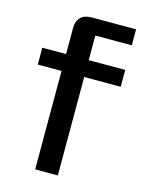

<svg xmlns="http://www.w3.org/2000/svg" viewBox="-111 -791 657 859"><g transform="rotate(15 218.0 -361.0)"><path d="M206 -722H411V-648H242V-534H411V-456H242V0H137V-456H27V-534H137V-654Q137 -687 154.5 -704.5Q172 -722 206 -722Z"/></g></svg>

Font: Mozilla Text BETA Medium
Style: Regular
Weight: 500
Designer: Studio DRAMA
Foundry: Studio DRAMA
Version: Version 0.100